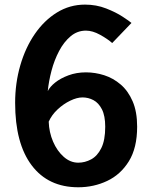

<svg xmlns="http://www.w3.org/2000/svg" viewBox="-20 -778 653 812"><path d="M311 14Q184 14 114 -78.8Q44 -171.5 44 -343Q44 -426.5 65.8 -501.5Q87.5 -576.5 127.2 -634.2Q167 -692 221 -725.2Q275 -758.5 339.5 -758.5Q387.5 -758.5 429 -742.2Q470.5 -726 499 -707.2Q527.5 -688.5 536 -681L454.5 -596Q435.5 -613 403.5 -630.8Q371.5 -648.5 343.5 -648.5Q307 -648.5 278.5 -624.5Q250 -600.5 229.8 -562Q209.5 -523.5 197.8 -478.8Q186 -434 182 -392.5Q190.5 -410.5 213.2 -428.8Q236 -447 269.8 -459.5Q303.5 -472 343.5 -472Q382.5 -472 420.8 -459.8Q459 -447.5 490.5 -420.5Q522 -393.5 541 -349.5Q560 -305.5 560 -242Q560 -152.5 525 -96Q490 -39.5 433.2 -12.8Q376.5 14 311 14ZM311 -90Q339.5 -90 365.8 -104.2Q392 -118.5 408.5 -151.8Q425 -185 425 -242Q425 -288.5 411 -315.8Q397 -343 375.2 -354.5Q353.5 -366 329 -366Q305.5 -366 277 -352.2Q248.5 -338.5 223.8 -315.5Q199 -292.5 186 -263.5Q187.5 -218.5 204.5 -179Q221.5 -139.5 249.5 -114.8Q277.5 -90 311 -90Z"/></svg>

Font: Junction
Style: Bold
Weight: 700
Designer: Caroline Hadilaksono
Foundry: Caroline Hadilaksono, Tyler Finck, The League of Moveable Type
Version: Version 2.000; ttfautohint (v1.8.3)